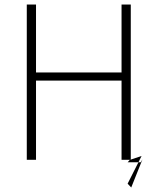

<svg xmlns="http://www.w3.org/2000/svg" viewBox="-20 -710 713 853"><path d="M561 -690H520V-388H140V-690H99V0H140V-352H520V0H557L561 -1ZM561 -1V0H557L547 11H595L609 -17ZM605 11H595L547 106L563 123L613 -2Z"/></svg>

Font: Exo 2 Extra Light
Style: Regular
Weight: 250
Designer: Natanael Gama
Version: Version 1.001;PS 001.001;hotconv 1.0.88;makeotf.lib2.5.64775